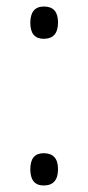

<svg xmlns="http://www.w3.org/2000/svg" viewBox="-20 -559 269 589"><path d="M73 -489Q73 -539 115 -539Q158 -539 158 -490Q158 -440 114 -440Q73 -440 73 -489ZM73 -40Q73 -89 114 -89Q158 -89 158 -40Q158 10 114 10Q73 10 73 -40Z"/></svg>

Font: Noto Sans Lao Looped UI SmCd Lt
Style: Regular
Weight: 300
Width: 4
Designer: Mark Frömberg, Ben Mitchell
Foundry: The Fontpad Ltd
Version: Version 1.001; ttfautohint (v1.8.4.7-5d5b)